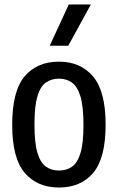

<svg xmlns="http://www.w3.org/2000/svg" viewBox="-20 -828 526 858"><path d="M243.5 10Q146.5 10 90.5 -55.5Q34.5 -121 34.5 -270.5Q34.5 -421.5 90.2 -487Q146 -552.5 243.5 -552.5Q340 -552.5 396 -486.2Q452 -420 452 -271Q452 -121 396.5 -55.5Q341 10 243.5 10ZM243.5 -66Q277.5 -66 302 -83.2Q326.5 -100.5 339.8 -144.5Q353 -188.5 353 -269Q353 -352 339.5 -396.8Q326 -441.5 301.5 -459Q277 -476.5 243.5 -476.5Q210 -476.5 185.2 -459.2Q160.5 -442 147.2 -397.8Q134 -353.5 134 -272.5Q134 -190 147.2 -145.5Q160.5 -101 185 -83.5Q209.5 -66 243.5 -66ZM202 -623.5 287.5 -808H386L285 -623.5Z"/></svg>

Font: Encode Sans Cnd Md
Style: Regular
Weight: 500
Width: 3
Designer: Multiple Designers
Foundry: Impallari Type
Version: Version 3.002; ttfautohint (v1.8.3) -l 8 -r 50 -G 200 -x 14 